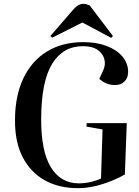

<svg xmlns="http://www.w3.org/2000/svg" viewBox="-20 -964 720 998"><path d="M639 -324 629 -57Q600 -40 560.5 -24Q521 -8 476 3Q431 14 385 14Q285 14 211.5 -27.5Q138 -69 97.5 -148Q57 -227 58 -340Q58 -466 101.5 -557Q145 -648 224.5 -696.5Q304 -745 413 -745Q482 -745 534.5 -725Q587 -705 616.5 -670Q646 -635 646 -590Q646 -559 627 -540.5Q608 -522 579 -522Q554 -522 534 -530Q514 -538 496 -554L516 -597Q530 -627 522.5 -656Q515 -685 487.5 -704.5Q460 -724 411 -724Q308 -724 251.5 -633Q195 -542 194 -349Q193 -178 244.5 -94.5Q296 -11 389 -11Q421 -11 451.5 -18Q482 -25 505 -36L513 -291L429 -306L431 -324ZM567 -777 558 -767 408 -847 251 -768 242 -777 358 -911Q386 -944 412 -944Q423 -944 430.5 -941.5Q438 -939 446 -936Z"/></svg>

Font: Literata 72pt SemiBold
Style: Italic
Weight: 600
Italic angle: -2°
Designer: Latin by Veronika Burian and Jose Scaglione. Greek by Irene Vlachou. Cyrillic by Vera Evstafieva
Foundry: TypeTogether
Version: Version 3.002